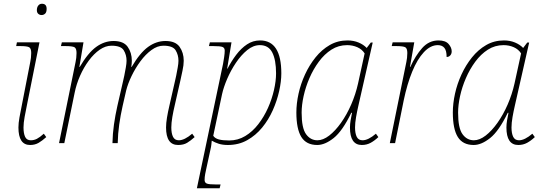

<svg xmlns="http://www.w3.org/2000/svg" viewBox="-20 -761 2876 1021"><path d="M201 -681Q191 -681 183.5 -687.5Q176 -694 176 -707Q176 -722 183.5 -731.5Q191 -741 203 -741Q228 -741 228 -714Q228 -696 220 -688.5Q212 -681 201 -681ZM140 10Q78 10 78 -83Q78 -106 83.5 -136.5Q89 -167 96 -201L141 -432Q143 -441 144.5 -453.5Q146 -466 146 -479Q146 -503 135.5 -509.5Q125 -516 87 -516H66L70 -536H190L123 -201Q117 -172 111 -139.5Q105 -107 105 -83Q105 -52 113.5 -33.5Q122 -15 144 -15Q161 -15 176.5 -23Q192 -31 213 -50L226 -32Q205 -13 185.5 -1.5Q166 10 140 10Z M927 10Q863 10 863 -83Q863 -106 868 -136Q873 -166 881 -200L911 -332Q913 -339 917 -359Q921 -379 925 -401.5Q929 -424 929 -438Q929 -469 914 -493.5Q899 -518 849 -518Q817 -518 785.5 -495Q754 -472 727 -435.5Q700 -399 680 -357.5Q660 -316 651 -280L632 -197Q621 -148 614 -99Q607 -50 606 0H578Q579 -50 586 -99Q593 -148 604 -197L635 -332Q637 -339 641 -359Q645 -379 649 -401.5Q653 -424 653 -438Q653 -469 638 -493.5Q623 -518 573 -518Q541 -518 510 -496.5Q479 -475 452 -438.5Q425 -402 405.5 -357.5Q386 -313 377 -268L322 0H294L382 -432Q384 -441 385.5 -453.5Q387 -466 387 -479Q387 -503 376.5 -509.5Q366 -516 326 -516H304L309 -536H424L402 -405H404Q448 -480 491.5 -511.5Q535 -543 584 -543Q637 -543 659 -512Q681 -481 681 -438Q681 -423 678 -405H680Q724 -480 767.5 -511.5Q811 -543 860 -543Q913 -543 935 -512Q957 -481 957 -438Q957 -415 950.5 -385.5Q944 -356 939 -332L909 -200Q902 -171 896.5 -139Q891 -107 891 -83Q891 -52 900 -33.5Q909 -15 931 -15Q961 -15 1002 -50L1015 -32Q994 -13 975 -1.5Q956 10 927 10Z M1166 -421Q1169 -437 1172 -457.5Q1175 -478 1175 -492Q1175 -506 1164 -511Q1153 -516 1113 -516H1091L1096 -536H1211L1188 -396H1190Q1210 -435 1236 -469.5Q1262 -504 1293.5 -525Q1325 -546 1363 -546Q1476 -546 1476 -371Q1476 -328 1464.5 -276.5Q1453 -225 1430.5 -174.5Q1408 -124 1374 -82.5Q1340 -41 1294.5 -15.5Q1249 10 1192 10Q1164 10 1143.5 3.5Q1123 -3 1106 -13Q1105 -4 1104 7Q1103 18 1099 35L1077 136Q1074 149 1071 165Q1068 181 1068 196Q1068 210 1079.5 215Q1091 220 1131 220H1153L1148 240H1027ZM1199 -14Q1245 -14 1284 -37.5Q1323 -61 1353.5 -100.5Q1384 -140 1405 -187Q1426 -234 1437 -282.5Q1448 -331 1448 -371Q1448 -442 1428 -481.5Q1408 -521 1362 -521Q1327 -521 1294.5 -494.5Q1262 -468 1234.5 -427Q1207 -386 1188 -341.5Q1169 -297 1161 -261L1114 -39Q1123 -25 1144 -19.5Q1165 -14 1199 -14Z M1667 10Q1609 10 1582.5 -32.5Q1556 -75 1556 -163Q1556 -210 1567.5 -262.5Q1579 -315 1602 -365Q1625 -415 1658 -456Q1691 -497 1733.5 -521.5Q1776 -546 1828 -546Q1860 -546 1886.5 -535Q1913 -524 1930 -506L1952 -535H1962L1886 -200Q1879 -170 1873.5 -138.5Q1868 -107 1868 -83Q1868 -52 1877 -33.5Q1886 -15 1908 -15Q1938 -15 1979 -50L1992 -32Q1972 -13 1951 -1.5Q1930 10 1904 10Q1841 10 1841 -83Q1841 -101 1844.5 -121.5Q1848 -142 1852 -161H1848Q1801 -64 1754.5 -27Q1708 10 1667 10ZM1668 -15Q1698 -15 1730.5 -40Q1763 -65 1793.5 -108Q1824 -151 1847.5 -205Q1871 -259 1884 -317L1919 -477Q1905 -499 1880 -510Q1855 -521 1826 -521Q1780 -521 1742.5 -497Q1705 -473 1675.5 -433Q1646 -393 1625.5 -345.5Q1605 -298 1594.5 -250Q1584 -202 1584 -162Q1584 -80 1607.5 -47.5Q1631 -15 1668 -15Z M2141 -432Q2143 -441 2144.5 -453.5Q2146 -466 2146 -479Q2146 -503 2135.5 -509.5Q2125 -516 2085 -516H2063L2068 -536H2183L2160 -405H2162Q2189 -465 2225 -505.5Q2261 -546 2312 -546Q2349 -546 2365.5 -527Q2382 -508 2382 -488Q2382 -475 2374.5 -466.5Q2367 -458 2355 -458Q2355 -492 2343 -506.5Q2331 -521 2308 -521Q2269 -521 2234 -483.5Q2199 -446 2172 -380Q2145 -314 2127 -228L2081 0H2053Z M2499 10Q2441 10 2414.5 -32.5Q2388 -75 2388 -163Q2388 -210 2399.5 -262.5Q2411 -315 2434 -365Q2457 -415 2490 -456Q2523 -497 2565.5 -521.5Q2608 -546 2660 -546Q2692 -546 2718.5 -535Q2745 -524 2762 -506L2784 -535H2794L2718 -200Q2711 -170 2705.5 -138.5Q2700 -107 2700 -83Q2700 -52 2709 -33.5Q2718 -15 2740 -15Q2770 -15 2811 -50L2824 -32Q2804 -13 2783 -1.5Q2762 10 2736 10Q2673 10 2673 -83Q2673 -101 2676.5 -121.5Q2680 -142 2684 -161H2680Q2633 -64 2586.5 -27Q2540 10 2499 10ZM2500 -15Q2530 -15 2562.5 -40Q2595 -65 2625.5 -108Q2656 -151 2679.5 -205Q2703 -259 2716 -317L2751 -477Q2737 -499 2712 -510Q2687 -521 2658 -521Q2612 -521 2574.5 -497Q2537 -473 2507.5 -433Q2478 -393 2457.5 -345.5Q2437 -298 2426.5 -250Q2416 -202 2416 -162Q2416 -80 2439.5 -47.5Q2463 -15 2500 -15Z"/></svg>

Font: Noto Serif Thin
Style: Italic
Weight: 100
Italic angle: -12°
Designer: Monotype Design Team
Foundry: Monotype Imaging Inc.
Version: Version 2.014; ttfautohint (v1.8.4.7-5d5b)